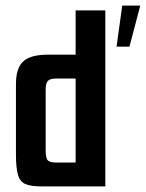

<svg xmlns="http://www.w3.org/2000/svg" viewBox="-20 -665 520 685"><path d="M128.4 0Q91.4 0 71.5 -8Q51.5 -16 44.2 -40.8Q36.9 -65.6 36.9 -115.6V-365.2Q36.9 -403.2 48.3 -426.1Q59.8 -449.1 84.8 -459.5Q109.7 -470 150.4 -470H249.8V-628H355.8V0ZM249.8 -85.1V-384.9H181.1Q158.9 -384.9 150.9 -376.5Q142.9 -368.2 142.9 -345V-130.3Q142.9 -99.5 151.1 -92.3Q159.3 -85.1 180.3 -85.1ZM395.8 -498.4 416.1 -645H480.4L441.8 -498.4Z"/></svg>

Font: Smooch Sans Thin
Style: Regular
Weight: 100
Designer: Robert E. Leuschke
Foundry: Robert E. Leuschke
Version: Version 1.010